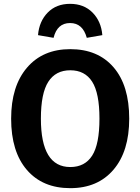

<svg xmlns="http://www.w3.org/2000/svg" viewBox="-20 -964 731 1000"><path d="M513 -781 432 -767Q411 -844 345 -844Q278 -844 259 -767L178 -781Q184 -853 228.5 -898.5Q273 -944 345 -944Q417 -944 462 -898.5Q507 -853 513 -781ZM346 -708Q490 -708 571.5 -613.5Q653 -519 653 -346Q653 -176 571 -80Q489 16 346 16Q202 16 120 -79Q38 -174 38 -346Q38 -515 120.5 -611.5Q203 -708 346 -708ZM193 -346Q193 -94 346 -94Q422 -94 460 -153.5Q498 -213 498 -346Q498 -479 460 -538.5Q422 -598 346 -598Q270 -598 231.5 -538Q193 -478 193 -346Z"/></svg>

Font: Fira Sans SemiBold
Style: Regular
Weight: 600
Designer: bBox Type GmbH & Carrois Corporate GbR & Edenspiekermann AG
Foundry: bBox Type GmbH & Carrois Corporate GbR & Edenspiekermann AG
Version: Version 4.301;PS 004.301;hotconv 1.0.88;makeotf.lib2.5.64775